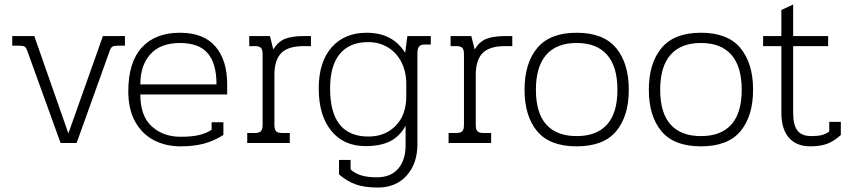

<svg xmlns="http://www.w3.org/2000/svg" viewBox="-20 -642 3810 862"><path d="M102 -415Q97 -429 90 -433Q83 -437 62 -437H35V-480H134L287 -43L442 -480H541V-437H513Q493 -437 485.5 -433Q478 -429 473 -415L324 0H252Z M556 -232Q556 -362 616.5 -428.5Q677 -495 788 -495Q894 -495 947 -433.5Q1000 -372 1000 -263V-218H610Q610 -121 661.5 -74.5Q713 -28 790 -28Q841 -28 873 -35.5Q905 -43 930 -59V-93H983V-36Q940 -9 895 3Q850 15 790 15Q724 15 671 -12.5Q618 -40 587 -95.5Q556 -151 556 -232ZM952 -263Q952 -357 912.5 -403Q873 -449 788 -449Q701 -449 655.5 -399Q610 -349 610 -263Z M1090 -45H1125Q1144 -45 1151.5 -53Q1159 -61 1159 -81V-399Q1159 -419 1151.5 -427Q1144 -435 1125 -435H1099V-480H1192L1207 -420Q1228 -455 1259.5 -467.5Q1291 -480 1342 -480H1376V-435H1344Q1273 -435 1242.5 -403.5Q1212 -372 1212 -306V-81Q1212 -61 1219.5 -53Q1227 -45 1246 -45H1281V0H1090Z M1502 141V76H1554V119Q1576 138 1604 146Q1632 154 1672 154Q1734 154 1767.5 115.5Q1801 77 1801 9V-77Q1773 -28 1730 -7Q1687 14 1621 14Q1523 14 1467 -55Q1411 -124 1411 -245Q1411 -364 1469 -429.5Q1527 -495 1626 -495Q1683 -495 1726 -473.5Q1769 -452 1799 -405L1809 -480H1914V-442H1886Q1869 -442 1861.5 -433Q1854 -424 1854 -402V5Q1854 93 1805.5 146.5Q1757 200 1676 200Q1617 200 1577.5 186Q1538 172 1502 141ZM1804 -209V-265Q1804 -320 1782.5 -362.5Q1761 -405 1722 -429Q1683 -453 1633 -453Q1550 -453 1506 -400.5Q1462 -348 1462 -245Q1462 -29 1634 -29Q1709 -29 1756.5 -77.5Q1804 -126 1804 -209Z M1994 -45H2029Q2048 -45 2055.5 -53Q2063 -61 2063 -81V-399Q2063 -419 2055.5 -427Q2048 -435 2029 -435H2003V-480H2096L2111 -420Q2132 -455 2163.5 -467.5Q2195 -480 2246 -480H2280V-435H2248Q2177 -435 2146.5 -403.5Q2116 -372 2116 -306V-81Q2116 -61 2123.5 -53Q2131 -45 2150 -45H2185V0H1994Z M2335 -239Q2335 -358 2392 -426.5Q2449 -495 2569 -495Q2689 -495 2746 -426.5Q2803 -358 2803 -239Q2803 -121 2746.5 -53Q2690 15 2569 15Q2448 15 2391.5 -53Q2335 -121 2335 -239ZM2752 -239Q2752 -343 2705.5 -396Q2659 -449 2569 -449Q2479 -449 2432.5 -396Q2386 -343 2386 -239Q2386 -135 2432.5 -83Q2479 -31 2569 -31Q2659 -31 2705.5 -83Q2752 -135 2752 -239Z M2893 -239Q2893 -358 2950 -426.5Q3007 -495 3127 -495Q3247 -495 3304 -426.5Q3361 -358 3361 -239Q3361 -121 3304.5 -53Q3248 15 3127 15Q3006 15 2949.5 -53Q2893 -121 2893 -239ZM3310 -239Q3310 -343 3263.5 -396Q3217 -449 3127 -449Q3037 -449 2990.5 -396Q2944 -343 2944 -239Q2944 -135 2990.5 -83Q3037 -31 3127 -31Q3217 -31 3263.5 -83Q3310 -135 3310 -239Z M3488 -136V-435H3406V-480H3488V-597L3541 -622V-480H3698V-435H3541V-135Q3541 -80 3560.5 -55.5Q3580 -31 3622 -31Q3650 -31 3669 -35.5Q3688 -40 3703 -52V-95H3755V-36Q3726 -9 3695 3Q3664 15 3618 15Q3556 15 3522 -23.5Q3488 -62 3488 -136Z"/></svg>

Font: Pridi ExtraLight
Style: Regular
Weight: 275
Designer: Katatrad Team
Foundry: CadsonDemak
Version: Version 1.001